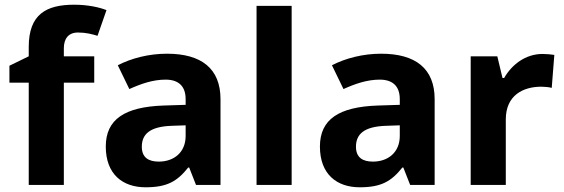

<svg xmlns="http://www.w3.org/2000/svg" viewBox="-20 -878 2394 815"><path d="M380 -527V-639H251V-673C251 -712 269 -740 311 -740C345 -740 371 -733 394 -726L432 -835C402 -847 353 -858 295 -858C177 -858 102 -818 102 -679V-639L20 -599V-527H102V-93H251V-527Z M689 -650C612 -650 538 -631 480 -601L529 -500C580 -523 630 -540 683 -540C736 -540 768 -514 768 -457V-433L673 -430C510 -424 429 -372 429 -256C429 -138 501 -83 598 -83C689 -83 732 -108 779 -167H783L812 -93H916V-457C916 -587 835 -650 689 -650ZM710 -344 768 -346V-301C768 -231 718 -192 654 -192C611 -192 582 -209 582 -255C582 -307 614 -341 710 -344Z M1218 -93V-853H1069V-93Z M1598 -650C1521 -650 1447 -631 1389 -601L1438 -500C1489 -523 1539 -540 1592 -540C1645 -540 1677 -514 1677 -457V-433L1582 -430C1419 -424 1338 -372 1338 -256C1338 -138 1410 -83 1507 -83C1598 -83 1641 -108 1688 -167H1692L1721 -93H1825V-457C1825 -587 1744 -650 1598 -650ZM1619 -344 1677 -346V-301C1677 -231 1627 -192 1563 -192C1520 -192 1491 -209 1491 -255C1491 -307 1523 -341 1619 -344Z M2283 -649C2210 -649 2152 -603 2120 -547H2113L2091 -639H1978V-93H2127V-371C2127 -474 2201 -510 2278 -510C2291 -510 2312 -508 2322 -505L2333 -645C2321 -647 2298 -649 2283 -649Z"/></svg>

Font: Noto Sans Telugu UI
Style: Bold
Weight: 700
Designer: Jelle Bosma - Monotype Design Team
Foundry: Monotype Imaging Inc.
Version: Version 2.005